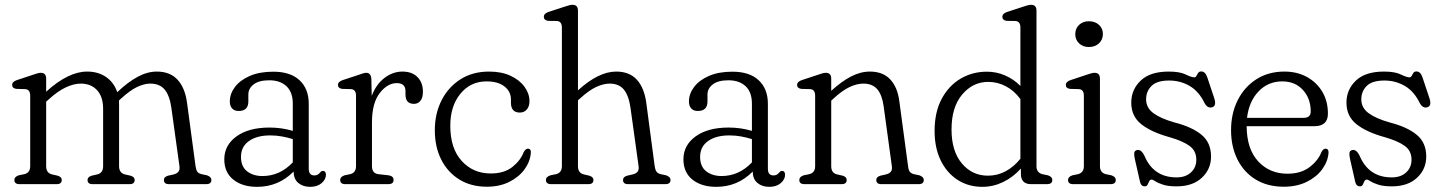

<svg xmlns="http://www.w3.org/2000/svg" viewBox="-20 -750 5874 782"><path d="M168 -429.5V-376.5Q258 -458.5 335 -458.5Q379.5 -458.5 411.8 -436.5Q444 -414.5 457.5 -374.5Q501 -416 540.8 -437.2Q580.5 -458.5 618.5 -458.5Q673 -458.5 703.5 -425Q734 -391.5 742 -330L776.5 -73Q778.5 -58.5 783.5 -51Q788.5 -43.5 801.5 -40.5L823 -36Q841 -29.5 841 -17Q841 0 820 0H668Q647.5 0 647.5 -17Q647.5 -29.5 664.5 -34.5L687 -39.5Q699.5 -42.5 706.2 -50Q713 -57.5 711 -72.5L678 -310.5Q671 -360.5 650.8 -385Q630.5 -409.5 592 -409.5Q567.5 -409.5 538.5 -395.8Q509.5 -382 473 -348.5L464.5 -340.5Q465 -332 465 -323V-73Q465 -45.5 489.5 -39.5L511.5 -34.5Q528.5 -29.5 528.5 -17Q528.5 0 508 0H357Q336.5 0 336.5 -17Q336.5 -29.5 353.5 -34.5L375.5 -39.5Q400 -45 400 -73V-306Q400 -356.5 375 -383Q350 -409.5 309 -409.5Q280.5 -409.5 247.2 -393.8Q214 -378 176.5 -343.5L168 -336V-73Q168 -45 192.5 -39.5L214.5 -34.5Q231.5 -29.5 231.5 -17Q231.5 0 211 0H59.5Q38.5 0 38.5 -17Q38.5 -30 56.5 -36L78.5 -40.5Q103 -46 103 -73V-360.5Q103 -385 83.5 -387L46.5 -388Q29.5 -390.5 29.5 -404Q29.5 -417.5 49.5 -424L110 -444Q122 -448 130.8 -450.8Q139.5 -453.5 146 -453.5Q168 -453.5 168 -429.5Z M893.5 -101Q893.5 -158.5 943.2 -194.5Q993 -230.5 1077.5 -230.5Q1127 -230.5 1172.5 -217V-328Q1172.5 -374.5 1146.8 -398.8Q1121 -423 1076.5 -423Q1034.5 -423 1013 -406.2Q991.5 -389.5 991.5 -365V-336.5Q991.5 -298 952 -298Q934 -298 925 -308.8Q916 -319.5 916 -336.5Q916 -368 937 -395.8Q958 -423.5 997.5 -440.8Q1037 -458 1093 -458Q1163 -458 1200.2 -423Q1237.5 -388 1237.5 -327.5V-63Q1237.5 -35.5 1260.5 -35.5Q1274 -35.5 1282 -45.5Q1284.5 -48.5 1287.5 -51.2Q1290.5 -54 1294.5 -54Q1307.5 -54 1307.5 -38Q1307.5 -19.5 1290 -4.2Q1272.5 11 1243.5 11Q1213.5 11 1194.8 -5Q1176 -21 1176 -50.5V-51.5Q1114.5 11 1027 11Q967 11 930.2 -18.5Q893.5 -48 893.5 -101ZM961.5 -111Q961.5 -71.5 986.5 -52.2Q1011.5 -33 1049 -33Q1119.5 -33 1172.5 -88.5V-183.5Q1151.5 -190 1128.8 -194.2Q1106 -198.5 1080.5 -198.5Q1026 -198.5 993.8 -175.5Q961.5 -152.5 961.5 -111Z M1492.5 -428 1494 -359.5Q1512.5 -407.5 1546.5 -433Q1580.5 -458.5 1619 -458.5Q1658 -458.5 1680.2 -436.2Q1702.5 -414 1702.5 -376Q1702.5 -352 1692.5 -339.5Q1682.5 -327 1666 -327Q1631.5 -327 1631.5 -365V-379Q1631.5 -411.5 1596 -411.5Q1558 -411.5 1526.5 -370.8Q1495 -330 1495 -251.5V-73Q1495 -43.5 1522 -40.5L1562.5 -36Q1583 -33 1583 -17Q1583 0 1561.5 0H1386.5Q1365.5 0 1365.5 -17Q1365.5 -30 1383.5 -36L1405.5 -40.5Q1430 -46 1430 -73V-360.5Q1430 -385 1410.5 -387L1373.5 -388Q1356.5 -390.5 1356.5 -404Q1356.5 -417.5 1376.5 -424L1437.5 -444Q1449 -448 1457.5 -450.8Q1466 -453.5 1471.5 -453.5Q1491 -453.5 1492.5 -428Z M2136.5 -338Q2136.5 -317 2125.8 -304.2Q2115 -291.5 2097.5 -291.5Q2061 -291.5 2061 -332V-345Q2061 -377 2034.8 -397.8Q2008.5 -418.5 1961.5 -418.5Q1896.5 -418.5 1855.2 -368.2Q1814 -318 1814 -238Q1814 -145.5 1860.5 -94.5Q1907 -43.5 1978.5 -43.5Q2034 -43.5 2067.2 -70.2Q2100.5 -97 2113 -130.5Q2121 -144.5 2130 -144.5Q2143.5 -144.5 2142 -126.5Q2139 -91 2116 -59.8Q2093 -28.5 2053.8 -9Q2014.5 10.5 1963 10.5Q1898.5 10.5 1851 -18.8Q1803.5 -48 1777.2 -99.8Q1751 -151.5 1751 -219.5Q1751 -287.5 1778.5 -341.5Q1806 -395.5 1855.5 -427Q1905 -458.5 1972 -458.5Q2023 -458.5 2059.8 -441.2Q2096.5 -424 2116.5 -396.2Q2136.5 -368.5 2136.5 -338Z M2334 -707V-382Q2418 -458.5 2489.5 -458.5Q2544 -458.5 2574.2 -425Q2604.5 -391.5 2612.5 -329.5L2646.5 -73Q2648.5 -58.5 2653.8 -51Q2659 -43.5 2671.5 -40.5L2693 -36Q2711 -29.5 2711 -17Q2711 0 2690 0H2538Q2517.5 0 2517.5 -17Q2517.5 -29.5 2534.5 -34.5L2556.5 -39.5Q2569.5 -42.5 2576.2 -50Q2583 -57.5 2581 -72.5L2548 -310.5Q2541 -360.5 2521 -385Q2501 -409.5 2463 -409.5Q2438 -409.5 2408.2 -395.8Q2378.5 -382 2342 -348.5L2334 -341.5V-73Q2334 -45 2358.5 -39.5L2380 -34.5Q2397 -29.5 2397 -17Q2397 0 2376.5 0H2225Q2203.5 0 2203.5 -17Q2203.5 -30 2222 -36L2244 -40.5Q2268.5 -46 2268.5 -73V-638Q2268.5 -662.5 2249 -664.5L2212 -665Q2195 -668 2195 -681.5Q2195 -695 2214.5 -701.5L2275.5 -721.5Q2288 -725.5 2296.5 -728Q2305 -730.5 2312 -730.5Q2334 -730.5 2334 -707Z M2763.5 -101Q2763.5 -158.5 2813.2 -194.5Q2863 -230.5 2947.5 -230.5Q2997 -230.5 3042.5 -217V-328Q3042.5 -374.5 3016.8 -398.8Q2991 -423 2946.5 -423Q2904.5 -423 2883 -406.2Q2861.5 -389.5 2861.5 -365V-336.5Q2861.5 -298 2822 -298Q2804 -298 2795 -308.8Q2786 -319.5 2786 -336.5Q2786 -368 2807 -395.8Q2828 -423.5 2867.5 -440.8Q2907 -458 2963 -458Q3033 -458 3070.2 -423Q3107.5 -388 3107.5 -327.5V-63Q3107.5 -35.5 3130.5 -35.5Q3144 -35.5 3152 -45.5Q3154.5 -48.5 3157.5 -51.2Q3160.5 -54 3164.5 -54Q3177.5 -54 3177.5 -38Q3177.5 -19.5 3160 -4.2Q3142.5 11 3113.5 11Q3083.5 11 3064.8 -5Q3046 -21 3046 -50.5V-51.5Q2984.5 11 2897 11Q2837 11 2800.2 -18.5Q2763.5 -48 2763.5 -101ZM2831.5 -111Q2831.5 -71.5 2856.5 -52.2Q2881.5 -33 2919 -33Q2989.5 -33 3042.5 -88.5V-183.5Q3021.5 -190 2998.8 -194.2Q2976 -198.5 2950.5 -198.5Q2896 -198.5 2863.8 -175.5Q2831.5 -152.5 2831.5 -111Z M3365.5 -429.5V-380Q3407.5 -418.5 3446.2 -438.5Q3485 -458.5 3523 -458.5Q3576.5 -458.5 3606.2 -426.2Q3636 -394 3643 -337L3678.5 -73Q3680 -58.5 3685.2 -51Q3690.5 -43.5 3703 -40.5L3724.5 -36Q3742.5 -29.5 3742.5 -17Q3742.5 0 3721.5 0H3569.5Q3549 0 3549 -17Q3549 -29.5 3566 -34.5L3588 -39.5Q3601 -42.5 3607.8 -50Q3614.5 -57.5 3612.5 -72.5L3579 -317.5Q3572.5 -364 3552.8 -386.8Q3533 -409.5 3496.5 -409.5Q3469.5 -409.5 3439.2 -395Q3409 -380.5 3373 -347L3365.5 -340V-73Q3365.5 -45 3390 -39.5L3412 -34.5Q3428.5 -29.5 3428.5 -17Q3428.5 0 3408 0H3256.5Q3235.5 0 3235.5 -17Q3235.5 -30 3253.5 -36L3275.5 -40.5Q3300 -46 3300 -73V-360.5Q3300 -385 3280.5 -387L3243.5 -388Q3226.5 -390.5 3226.5 -404Q3226.5 -417.5 3246.5 -424L3307 -444Q3319.5 -448 3328 -450.8Q3336.5 -453.5 3343.5 -453.5Q3365.5 -453.5 3365.5 -429.5Z M3786.5 -216.5Q3786.5 -293 3815.2 -347Q3844 -401 3892.2 -429.5Q3940.5 -458 3999.5 -458Q4039 -458 4074.2 -442.5Q4109.5 -427 4136 -400V-638Q4136 -662.5 4116.5 -664.5L4079.5 -665Q4062.5 -668 4062.5 -681.5Q4062.5 -695 4082.5 -701.5L4143.5 -721.5Q4155.5 -725.5 4164.2 -728Q4173 -730.5 4179.5 -730.5Q4201.5 -730.5 4201.5 -707V-73Q4201.5 -46.5 4226 -40.5L4248 -36Q4266 -30 4266 -17Q4266 0 4244.5 0H4179.5Q4138 0 4138 -42V-63.5Q4106 -28 4065.5 -8.5Q4025 11 3981 11Q3924 11 3880 -17.5Q3836 -46 3811.2 -97.2Q3786.5 -148.5 3786.5 -216.5ZM3855.5 -222.5Q3855.5 -134.5 3897.5 -84.5Q3939.5 -34.5 4003.5 -34.5Q4043 -34.5 4076.5 -52.8Q4110 -71 4136 -103.5V-346.5Q4110.5 -381 4076.5 -398.8Q4042.5 -416.5 4005 -416.5Q3942.5 -416.5 3899 -365.2Q3855.5 -314 3855.5 -222.5Z M4415 -558.5Q4391 -558.5 4375.2 -573.2Q4359.5 -588 4359.5 -611Q4359.5 -634 4375.2 -648.8Q4391 -663.5 4415 -663.5Q4440 -663.5 4456 -648.8Q4472 -634 4472 -611.5Q4472 -588.5 4456 -573.5Q4440 -558.5 4415 -558.5ZM4460 -429.5V-73Q4460 -46.5 4484.5 -40.5L4506.5 -36Q4524.5 -30 4524.5 -17Q4524.5 0 4503 0H4351Q4330 0 4330 -17Q4330 -30 4348 -36L4370 -40.5Q4394.5 -46.5 4394.5 -73V-360.5Q4394.5 -385 4375 -387L4338 -388Q4321 -390.5 4321 -404Q4321 -417.5 4341 -424L4401.5 -444Q4414 -448 4422.5 -450.8Q4431 -453.5 4438 -453.5Q4460 -453.5 4460 -429.5Z M4772 -27.5Q4809 -27.5 4830.8 -47.8Q4852.5 -68 4852.5 -99.5Q4852.5 -135.5 4825.2 -155.5Q4798 -175.5 4744.5 -191Q4669.5 -211.5 4628.5 -244Q4587.5 -276.5 4587.5 -332Q4587.5 -385 4626 -421.8Q4664.5 -458.5 4740 -458.5Q4785 -458.5 4808.8 -446.8Q4832.5 -435 4844.5 -435Q4850 -435 4853 -441Q4856 -447 4860 -453Q4864 -459 4872.5 -459Q4889 -459 4897 -435.5L4925.5 -350Q4935.5 -319.5 4918 -313.5Q4899 -307 4886.5 -329.5Q4863 -378 4825.2 -400Q4787.5 -422 4742 -422Q4692 -422 4670 -400Q4648 -378 4648 -345.5Q4648 -310.5 4678.5 -288.5Q4709 -266.5 4764.5 -251Q4835 -233 4873.8 -201Q4912.5 -169 4912.5 -112.5Q4912.5 -61 4875 -26Q4837.5 9 4772.5 9Q4738 9 4717.2 2.2Q4696.5 -4.5 4685.8 -11.5Q4675 -18.5 4670.5 -18.5Q4663.5 -18.5 4660.5 -11.5Q4657.5 -4.5 4654 2.2Q4650.5 9 4642.5 9Q4627 9 4623 -10.5L4603 -98.5Q4599 -115.5 4599.5 -125.5Q4600 -135.5 4609.5 -138.5Q4627 -144 4641 -116Q4678 -27.5 4772 -27.5Z M5388.5 -287Q5388.5 -236 5333 -236H5057.5Q5058 -143 5104.5 -92.8Q5151 -42.5 5223.5 -42.5Q5279 -42.5 5314 -69.5Q5349 -96.5 5362 -130.5Q5369.5 -144.5 5379 -144.5Q5392 -144 5391 -127Q5388 -91.5 5364.8 -60Q5341.5 -28.5 5301.5 -9Q5261.5 10.5 5209 10.5Q5142.5 10.5 5094.5 -18.8Q5046.5 -48 5020.2 -100.2Q4994 -152.5 4994 -220Q4994 -288 5021 -341.8Q5048 -395.5 5096.8 -427Q5145.5 -458.5 5211.5 -458.5Q5262.5 -458.5 5302.5 -436.8Q5342.5 -415 5365.5 -376.5Q5388.5 -338 5388.5 -287ZM5202.5 -418.5Q5145 -418.5 5106 -377.8Q5067 -337 5059 -270H5289.5Q5318.5 -270 5318.5 -296Q5318.5 -348.5 5286.8 -383.5Q5255 -418.5 5202.5 -418.5Z M5648.5 -27.5Q5685.5 -27.5 5707.2 -47.8Q5729 -68 5729 -99.5Q5729 -135.5 5701.8 -155.5Q5674.5 -175.5 5621 -191Q5546 -211.5 5505 -244Q5464 -276.5 5464 -332Q5464 -385 5502.5 -421.8Q5541 -458.5 5616.5 -458.5Q5661.5 -458.5 5685.2 -446.8Q5709 -435 5721 -435Q5726.5 -435 5729.5 -441Q5732.5 -447 5736.5 -453Q5740.5 -459 5749 -459Q5765.5 -459 5773.5 -435.5L5802 -350Q5812 -319.5 5794.5 -313.5Q5775.5 -307 5763 -329.5Q5739.5 -378 5701.8 -400Q5664 -422 5618.5 -422Q5568.5 -422 5546.5 -400Q5524.5 -378 5524.5 -345.5Q5524.5 -310.5 5555 -288.5Q5585.5 -266.5 5641 -251Q5711.5 -233 5750.2 -201Q5789 -169 5789 -112.5Q5789 -61 5751.5 -26Q5714 9 5649 9Q5614.5 9 5593.8 2.2Q5573 -4.5 5562.2 -11.5Q5551.5 -18.5 5547 -18.5Q5540 -18.5 5537 -11.5Q5534 -4.5 5530.5 2.2Q5527 9 5519 9Q5503.5 9 5499.5 -10.5L5479.5 -98.5Q5475.5 -115.5 5476 -125.5Q5476.5 -135.5 5486 -138.5Q5503.5 -144 5517.5 -116Q5554.5 -27.5 5648.5 -27.5Z"/></svg>

Font: Fraunces 72pt S100 Light
Style: Regular
Weight: 300
Version: Version 1.000; ttfautohint (v1.8.3)